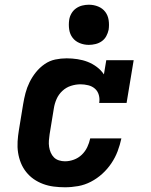

<svg xmlns="http://www.w3.org/2000/svg" viewBox="-20 -785 640 813"><path d="M255 8Q231 8 207.5 5Q184 2 162.5 -6Q141 -14 123 -26.5Q105 -39 91 -56.5Q77 -74 68.5 -95Q60 -116 56.5 -139Q53 -162 54.5 -186Q56 -210 60 -234L78 -344Q82 -368 88 -391Q94 -414 105 -436.5Q116 -459 132 -479Q148 -499 169 -513.5Q190 -528 214 -533Q238 -538 262 -538Q285 -538 308 -534.5Q331 -531 351.5 -523Q372 -515 390 -501.5Q408 -488 420 -470L430 -530H546L516 -349H400Q403 -366 398.5 -382.5Q394 -399 382 -409.5Q370 -420 353.5 -424Q337 -428 321 -428Q301 -428 280.5 -421.5Q260 -415 244 -400Q228 -385 219.5 -365.5Q211 -346 208 -326L190 -216Q188 -203 187 -189.5Q186 -176 188 -163Q190 -150 195 -138.5Q200 -127 208.5 -118.5Q217 -110 229.5 -106Q242 -102 255 -102Q274 -102 293 -109Q312 -116 326.5 -130Q341 -144 349.5 -162Q358 -180 362 -199H494Q488 -171 478 -144.5Q468 -118 451.5 -93.5Q435 -69 413 -49Q391 -29 365 -15.5Q339 -2 311 3Q283 8 255 8ZM356 -595Q336 -595 317.5 -602.5Q299 -610 287.5 -625Q276 -640 273 -660Q270 -680 273 -701Q275 -715 282.5 -728Q290 -741 302 -749.5Q314 -758 328 -761.5Q342 -765 356 -765Q377 -765 395.5 -757.5Q414 -750 425.5 -735Q437 -720 440 -700Q443 -680 440 -659Q437 -645 430 -632Q423 -619 411 -610.5Q399 -602 384.5 -598.5Q370 -595 356 -595Z"/></svg>

Font: Iosevka Curly Slab XBdExObl
Style: Regular
Weight: 800
Width: 7
Italic angle: -9°
Monospace: yes
Designer: Belleve Invis
Foundry: Belleve Invis
Version: Version 11.1.0; ttfautohint (v1.8.3)